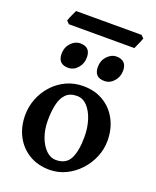

<svg xmlns="http://www.w3.org/2000/svg" viewBox="-155 -923 835 1028"><g transform="rotate(20 262.5 -409.0)"><path d="M253.4 14.6Q186.5 14.6 136.5 -15.6Q86.4 -45.9 59.1 -98.1Q31.7 -150.4 31.7 -216.8Q31.7 -265.1 49.3 -310.3Q66.9 -355.5 99.4 -391.4Q131.8 -427.2 175.8 -448Q219.7 -468.8 272.5 -468.8Q339.4 -468.8 388.9 -438.5Q438.5 -408.2 465.8 -356Q493.2 -303.7 493.2 -236.8Q493.2 -188 474.1 -143.1Q455.1 -98.1 421.9 -62.5Q388.7 -26.9 345.2 -6.1Q301.8 14.6 253.4 14.6ZM267.1 -46.4Q325.2 -46.4 347.7 -90.3Q370.1 -134.3 370.1 -214.8Q370.1 -266.6 356.2 -310.3Q342.3 -354 317.1 -380.9Q292 -407.7 258.3 -407.7Q217.8 -407.7 195.3 -384.5Q172.9 -361.3 164.1 -321.3Q155.3 -281.2 155.3 -231Q155.3 -179.7 170.7 -137.7Q186 -95.7 211.7 -71Q237.3 -46.4 267.1 -46.4ZM366.7 -532.7Q309.1 -532.7 309.1 -592.3Q309.1 -628.4 332.3 -653.3Q355.5 -678.2 385.3 -678.2Q412.6 -678.2 428 -663.6Q443.4 -648.9 443.4 -619.1Q443.4 -583.5 420.9 -558.1Q398.4 -532.7 366.7 -532.7ZM160.6 -532.7Q102.5 -532.7 102.5 -592.3Q102.5 -628.4 125.7 -653.3Q148.9 -678.2 178.7 -678.2Q236.8 -678.2 236.8 -619.1Q236.8 -583.5 214.4 -558.1Q191.9 -532.7 160.6 -532.7ZM85.4 -753.4 69.8 -769Q71.8 -776.4 77.1 -789.1Q82.5 -801.8 88.4 -814.2Q94.2 -826.7 97.2 -833H470.2L485.8 -817.9Q483.9 -811 478.3 -797.9Q472.7 -784.7 466.8 -772Q460.9 -759.3 458.5 -753.4Z"/></g></svg>

Font: David Libre
Style: Bold
Weight: 700
Designer: Ismar David, J. Victor Gaultney, Annie Olsen and Meir Sadan
Foundry: Monotype Imaging Inc. & SIL International
Version: Version 1.100; ttfautohint (v1.8.4.7-5d5b)